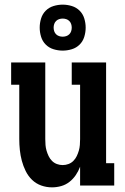

<svg xmlns="http://www.w3.org/2000/svg" viewBox="-20 -799 540 827"><path d="M204 8Q180 8 157.5 0Q135 -8 118 -24.5Q101 -41 90.5 -62.5Q80 -84 74 -106.5Q68 -129 65.5 -152.5Q63 -176 63 -200V-434H28V-530H175V-200Q175 -187 176 -174.5Q177 -162 180.5 -150Q184 -138 189.5 -126.5Q195 -115 204 -106Q213 -97 225 -92.5Q237 -88 250 -88Q263 -88 275 -92.5Q287 -97 296 -106Q305 -115 310.5 -126.5Q316 -138 319.5 -150Q323 -162 324 -174.5Q325 -187 325 -200V-434H289V-530H437V-96H472V0H325V-81Q318 -62 306.5 -45Q295 -28 279 -15.5Q263 -3 243.5 2.5Q224 8 204 8ZM250 -581Q230 -581 210.5 -587Q191 -593 177 -607Q163 -621 157 -640.5Q151 -660 151 -680Q151 -700 157 -719.5Q163 -739 177 -753Q191 -767 210.5 -773Q230 -779 250 -779Q270 -779 289.5 -773Q309 -767 323 -753Q337 -739 343 -719.5Q349 -700 349 -680Q349 -660 343 -640.5Q337 -621 323 -607Q309 -593 289.5 -587Q270 -581 250 -581ZM250 -641Q258 -641 265.5 -643.5Q273 -646 278.5 -651.5Q284 -657 286.5 -664.5Q289 -672 289 -680Q289 -688 286.5 -695.5Q284 -703 278.5 -708.5Q273 -714 265.5 -716.5Q258 -719 250 -719Q242 -719 234.5 -716.5Q227 -714 221.5 -708.5Q216 -703 213.5 -695.5Q211 -688 211 -680Q211 -672 213.5 -664.5Q216 -657 221.5 -651.5Q227 -646 234.5 -643.5Q242 -641 250 -641Z"/></svg>

Font: Iosevka Slab
Style: Bold
Weight: 700
Monospace: yes
Designer: Belleve Invis
Foundry: Belleve Invis
Version: Version 11.1.1; ttfautohint (v1.8.3)